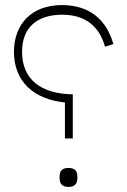

<svg xmlns="http://www.w3.org/2000/svg" viewBox="-20 -730 501 757"><path d="M267 -184V-358C142 -360 67 -416 67 -526C67 -621 126 -672 225 -672C319 -672 372 -624 394 -546L427 -556C401 -649 336 -710 224 -710C107 -710 35 -637 35 -526C35 -407 115 -338 236 -326V-184ZM250 7C274 7 285 -6 285 -26V-35C285 -56 274 -68 250 -68C226 -68 215 -56 215 -35V-26C215 -6 226 7 250 7Z"/></svg>

Font: IBM Plex Arabic ExtraLight
Style: Regular
Weight: 200
Designer: Mike Abbink, Paul van der Laan, Pieter van Rosmalen, Wael Morcos, Khajak Apelian
Foundry: Bold Monday
Version: Version 1.0